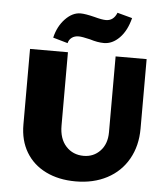

<svg xmlns="http://www.w3.org/2000/svg" viewBox="-59 -938 876 999"><g transform="rotate(5 379.0 -438.5)"><path d="M77 -263V-658H275V-275Q275 -206 311 -167Q347 -128 403 -128Q455 -128 489.5 -164.5Q524 -201 524 -262V-658H686V-295Q686 -205 647 -136Q608 -67 537 -29.5Q466 8 373 8Q284 8 217 -25Q150 -58 113.5 -119Q77 -180 77 -263ZM192 -727Q206 -787 243.5 -826Q281 -865 323 -865Q348 -865 396 -853Q436 -842 457 -842Q497 -842 514 -885L592 -864Q575 -797 538 -759.5Q501 -722 457 -722Q424 -722 383 -735Q341 -745 324 -745Q302 -745 287.5 -734Q273 -723 269 -705Z"/></g></svg>

Font: Ysabeau Heavy
Style: Regular
Weight: 800
Designer: Christian Thalmann (Catharsis Fonts)
Version: Version 0.003